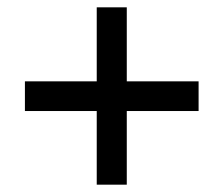

<svg xmlns="http://www.w3.org/2000/svg" viewBox="-20 -615 612 524"><path d="M326 -393H522V-312H326V-111H244V-312H48V-393H244V-595H326Z"/></svg>

Font: Noto Sans Medium
Style: Regular
Weight: 500
Designer: Monotype Design Team
Foundry: Monotype Imaging Inc.
Version: Version 2.007